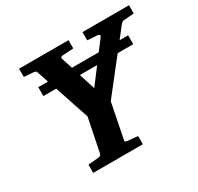

<svg xmlns="http://www.w3.org/2000/svg" viewBox="-145 -842 1042 1012"><g transform="rotate(-30 376.5 -335.5)"><path d="M753 -621V-671H470V-621L529 -617C544 -616 545 -607 541 -602L491 -536H328L307 -601C302 -614 312 -617 323 -617C323 -617 355 -619 385 -621V-671H84V-621C107 -619 134 -617 134 -617C146 -616 156 -616 159 -605L182 -536H123V-482H201L271 -273L230 -71C227 -58 218 -56 205 -55C205 -55 175 -53 148 -50V0H450V-50C422 -53 393 -55 393 -55C379 -56 372 -58 375 -70L417 -281L575 -482H670V-536H618L671 -604C674 -608 682 -615 689 -616ZM345 -482H450L376 -384Z"/></g></svg>

Font: Veleka
Style: Bold Italic
Weight: 700
Italic angle: -12°
Designer: Stefan Peev, Context Ltd, 2016; SIL International, 1997-2014.
Foundry: Stefan Peev, Context Ltd, 2016
Version: Version 5.000